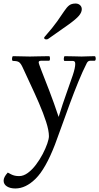

<svg xmlns="http://www.w3.org/2000/svg" viewBox="-69 -756 562 1087"><path d="M441 -412Q429 -412 422 -398Q399 -353 374.5 -293Q350 -233 326 -168Q302 -103 280.5 -42.5Q259 18 242 63Q189 200 133 255.5Q77 311 18 311Q-11 311 -29.5 299.5Q-48 288 -48.5 267.5Q-49 247 -25 221Q-25 221 -6 231Q13 241 39 241Q64 241 88.5 223Q113 205 134.5 176.5Q156 148 172.5 116.5Q189 85 198.5 57.5Q208 30 208 15Q208 -17 192 -66.5Q176 -116 151.5 -172.5Q127 -229 101.5 -283Q76 -337 58 -377Q48 -398 38 -404.5Q28 -411 5 -411Q-1 -411 -1 -423Q-1 -428 0.5 -433Q2 -438 5 -438Q33 -438 53 -437Q73 -436 100 -436Q119 -436 146.5 -437Q174 -438 208 -438Q212 -438 213 -434Q214 -430 214 -425Q214 -412 208 -412H163Q150 -412 150 -403Q150 -396 167 -353Q184 -310 210 -242.5Q236 -175 263 -94Q286 -169 307.5 -228.5Q329 -288 343 -330Q357 -372 357 -394Q357 -405 352.5 -408Q348 -411 344 -411H297Q292 -411 292 -422Q292 -427 293.5 -432.5Q295 -438 297 -438Q335 -438 353 -437Q371 -436 393 -436Q411 -436 426 -437Q441 -438 466 -438Q470 -438 471.5 -434Q473 -430 473 -425Q473 -412 466 -412ZM204 -536Q200 -533 194 -533Q181 -533 181 -542Q181 -545 185 -549Q230 -600 255 -635.5Q280 -671 294.5 -693Q309 -715 322.5 -725.5Q336 -736 359 -736Q374 -736 384 -727Q394 -718 394 -704Q394 -686 378 -667Q362 -648 320.5 -618Q279 -588 204 -536Z"/></svg>

Font: Sedan
Style: Regular
Weight: 400
Designer: Sebastian Salazar
Foundry: Sebastian Salazar
Version: Version 1.100; ttfautohint (v1.8.4.7-5d5b)